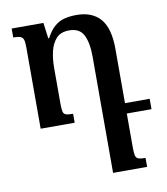

<svg xmlns="http://www.w3.org/2000/svg" viewBox="-85 -573 793 911"><g transform="rotate(-10 311.5 -118.0)"><path d="M499 165Q499 190 502 202.5Q505 215 516 219Q527 223 550 223V266H386V-296Q386 -361 367 -398.5Q348 -436 298 -436Q257 -436 235.5 -412.5Q214 -389 205.5 -352Q197 -315 197 -273V-99Q197 -75 200 -62.5Q203 -50 214 -46.5Q225 -43 248 -43V0H84V-393Q84 -418 80 -429.5Q76 -441 64.5 -445Q53 -449 31 -449V-492H184L194 -416H198Q218 -453 239.5 -471Q261 -489 287 -495.5Q313 -502 345 -502Q420 -502 459.5 -456.5Q499 -411 499 -312ZM471 0V-50H618V0Z"/></g></svg>

Font: Noto Serif Armenian Medium
Style: Regular
Weight: 500
Version: Version 2.007